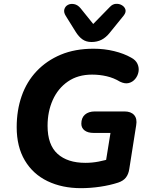

<svg xmlns="http://www.w3.org/2000/svg" viewBox="-20 -970 782 1001"><path d="M402 11Q304 11 228 -25.5Q152 -62 109.5 -133.5Q67 -205 67 -307Q67 -395 93 -469.5Q119 -544 171 -599Q223 -654 297 -685Q371 -716 468 -716Q524 -716 575 -703.5Q626 -691 663 -670Q688 -657 697 -636.5Q706 -616 702 -595Q698 -574 684.5 -558Q671 -542 651 -537Q631 -532 606 -544Q573 -564 536 -572.5Q499 -581 460 -581Q386 -581 334 -545Q282 -509 255 -448.5Q228 -388 228 -314Q228 -215 280 -168Q332 -121 425 -121Q460 -121 494 -127.5Q528 -134 562 -145L525 -85L556 -277H468Q438 -277 421 -290Q404 -303 404 -325Q404 -356 423 -372.5Q442 -389 475 -389H629Q663 -389 679.5 -370Q696 -351 690 -317L654 -89Q650 -62 636.5 -44.5Q623 -27 596 -18Q553 -4 502 3.5Q451 11 402 11ZM457 -751Q429 -751 409.5 -765Q390 -779 374 -805L323 -887Q311 -906 315.5 -921.5Q320 -937 334 -944.5Q348 -952 366.5 -948.5Q385 -945 400 -927L466 -845L553 -934Q567 -949 584.5 -950Q602 -951 616 -942.5Q630 -934 634 -920Q638 -906 625 -889L552 -799Q532 -774 509 -762.5Q486 -751 457 -751Z"/></svg>

Font: Nunito ExtraLight ExtraBold
Style: Italic
Weight: 800
Italic angle: -9°
Version: Version 3.602